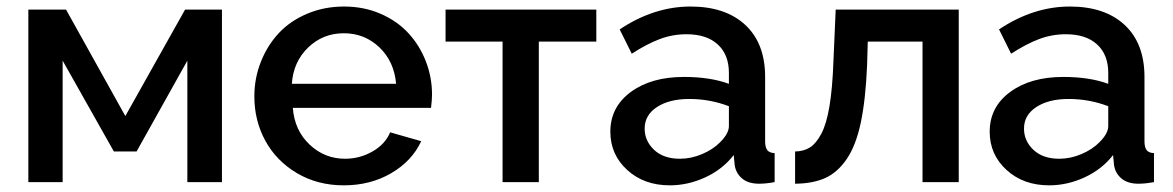

<svg xmlns="http://www.w3.org/2000/svg" viewBox="-20 -552 3556 582"><path d="M65.9 0V-522.9H180.2L359.9 -200.2L541 -522.9H652.8V0H547.9V-368.2L394 -92.8H325.2L169.9 -368.2V0Z M1022 9.8Q942.4 9.8 879.9 -27.3Q817.4 -64.5 784.2 -125.5Q751 -186.5 751 -259.8Q751 -314.9 770.8 -364.7Q790.5 -414.6 825.2 -451.7Q859.9 -488.8 911.4 -510.5Q962.9 -532.2 1022.9 -532.2Q1083 -532.2 1133.5 -510.3Q1184.1 -488.3 1218 -451.4Q1252 -414.6 1270.8 -366.2Q1289.6 -317.9 1289.6 -265.1Q1289.6 -251.5 1286.6 -225.1H867.7Q872.6 -157.2 918.2 -114Q963.9 -70.8 1025.9 -70.8Q1070.8 -70.8 1109.4 -93Q1147.9 -115.2 1162.6 -150.9L1256.8 -124Q1229 -64 1166 -27.1Q1103 9.8 1022 9.8ZM864.7 -297.9H1180.7Q1174.8 -365.7 1130.1 -408.4Q1085.4 -451.2 1022 -451.2Q959 -451.2 914.1 -408Q869.1 -364.7 864.7 -297.9Z M1503.4 0V-425.8H1330.6V-522.9H1787.6V-425.8H1613.3V0Z M1830.1 -152.8Q1830.1 -227.5 1892.1 -273.2Q1954.1 -318.8 2053.2 -318.8Q2132.8 -318.8 2189.5 -297.9V-331.1Q2189.5 -386.2 2155.8 -417.2Q2122.1 -448.2 2061 -448.2Q2019 -448.2 1980 -433.6Q1940.9 -418.9 1895 -389.2L1858.4 -462.9Q1962.4 -532.2 2073.2 -532.2Q2179.2 -532.2 2239.3 -476.3Q2299.3 -420.4 2299.3 -318.8V-124Q2299.3 -105.5 2305.9 -96.9Q2312.5 -88.4 2328.1 -87.9V0Q2301.8 4.9 2281.2 4.9Q2248 4.9 2229.2 -11.2Q2210.4 -27.3 2207 -51.8L2204.1 -82Q2170.4 -38.6 2117.9 -14.4Q2065.4 9.8 2010.3 9.8Q1932.1 9.8 1881.1 -36.9Q1830.1 -83.5 1830.1 -152.8ZM2163.1 -121.1Q2189.5 -147.5 2189.5 -169.9V-230Q2131.8 -252 2069.3 -252Q2008.8 -252 1971.4 -227.5Q1934.1 -203.1 1934.1 -162.1Q1934.1 -125 1962.6 -97.9Q1991.2 -70.8 2041 -70.8Q2075.2 -70.8 2108.4 -85Q2141.6 -99.1 2163.1 -121.1Z M2390.1 4.9V-92.8Q2416.5 -93.3 2435.3 -105.2Q2454.1 -117.2 2469.7 -146.7Q2485.4 -176.3 2494.4 -230.5Q2503.4 -284.7 2506.3 -365.2L2513.2 -522.9H2886.2V0H2776.4V-425.8H2610.4L2608.4 -355Q2604 -250.5 2589.4 -180.9Q2574.7 -111.3 2546.9 -70.3Q2519 -29.3 2481.7 -12.5Q2444.3 4.4 2390.1 4.9Z M2980 -152.8Q2980 -227.5 3042 -273.2Q3104 -318.8 3203.1 -318.8Q3282.7 -318.8 3339.4 -297.9V-331.1Q3339.4 -386.2 3305.7 -417.2Q3272 -448.2 3210.9 -448.2Q3168.9 -448.2 3129.9 -433.6Q3090.8 -418.9 3044.9 -389.2L3008.3 -462.9Q3112.3 -532.2 3223.1 -532.2Q3329.1 -532.2 3389.2 -476.3Q3449.2 -420.4 3449.2 -318.8V-124Q3449.2 -105.5 3455.8 -96.9Q3462.4 -88.4 3478 -87.9V0Q3451.7 4.9 3431.2 4.9Q3397.9 4.9 3379.2 -11.2Q3360.4 -27.3 3356.9 -51.8L3354 -82Q3320.3 -38.6 3267.8 -14.4Q3215.3 9.8 3160.2 9.8Q3082 9.8 3031 -36.9Q2980 -83.5 2980 -152.8ZM3313 -121.1Q3339.4 -147.5 3339.4 -169.9V-230Q3281.7 -252 3219.2 -252Q3158.7 -252 3121.3 -227.5Q3084 -203.1 3084 -162.1Q3084 -125 3112.5 -97.9Q3141.1 -70.8 3190.9 -70.8Q3225.1 -70.8 3258.3 -85Q3291.5 -99.1 3313 -121.1Z"/></svg>

Font: Rawline SemiBold
Style: Regular
Weight: 600
Designer: Matt McInerney, Pablo Impallari, Rodrigo Fuenzalida
Foundry: Matt McInerney, Pablo Impallari, Rodrigo Fuenzalida
Version: Version 4.020;PS 004.020;hotconv 1.0.88;makeotf.lib2.5.64775